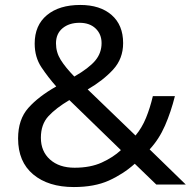

<svg xmlns="http://www.w3.org/2000/svg" viewBox="-20 -745 772 775"><path d="M304 -725Q384 -725 430.5 -684.5Q477 -644 477 -571Q477 -508 436.5 -464Q396 -420 334 -384L527 -198Q553 -229 569.5 -269.5Q586 -310 597 -357H686Q670 -293 646 -238Q622 -183 584 -142L730 0H611L524 -84Q477 -42 419 -16Q361 10 278 10Q175 10 114 -41Q53 -92 53 -186Q53 -263 94.5 -309.5Q136 -356 207 -396Q175 -432 147.5 -473Q120 -514 120 -569Q120 -643 169.5 -684Q219 -725 304 -725ZM301 -653Q259 -653 232.5 -631Q206 -609 206 -570Q206 -534 225 -503.5Q244 -473 280 -436Q339 -470 364.5 -500.5Q390 -531 390 -571Q390 -607 366 -630Q342 -653 301 -653ZM260 -341Q206 -309 175.5 -276Q145 -243 145 -189Q145 -134 182 -101Q219 -68 281 -68Q345 -68 391 -89Q437 -110 468 -139Z"/></svg>

Font: Noto Znamenny Musical Notation
Style: Regular
Weight: 400
Version: Version 1.003; ttfautohint (v1.8.4.7-5d5b)